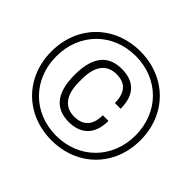

<svg xmlns="http://www.w3.org/2000/svg" viewBox="-171 -884 1083 1083"><g transform="rotate(45 370.5 -343.0)"><path d="M370 12C576 12 725 -137 725 -343C725 -549 576 -698 370 -698C164 -698 15 -549 15 -343C15 -137 164 12 370 12ZM370 -25C187 -25 54 -159 54 -343C54 -527 187 -661 370 -661C553 -661 686 -527 686 -343C686 -159 553 -25 370 -25ZM366 -130C450 -130 520 -174 520 -293H475C475 -201 424 -173 366 -173C296 -173 247 -220 247 -329V-356C247 -465 295 -512 366 -512C425 -512 474 -485 474 -390H520C520 -515 450 -554 366 -554C269 -554 201 -499 201 -342C201 -184 270 -130 366 -130Z"/></g></svg>

Font: Archivo ExtraLight
Style: Regular
Weight: 200
Designer: Hector Gatti
Foundry: Omnibus-Type
Version: Version 2.001